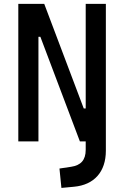

<svg xmlns="http://www.w3.org/2000/svg" viewBox="-20 -713 626 968"><path d="M289.6 234.4 353 228.5C455.1 219.2 513.7 152.8 513.7 46.9V-693.4H412.1V-166H402.3L203.1 -693.4H72.3V0H173.8V-527.3H183.6L382.8 0H412.1V42C412.1 94.7 387.2 120.6 338.4 127.9L279.8 136.7Z"/></svg>

Font: CaskaydiaCove Nerd Font
Style: Regular
Weight: 400
Designer: Aaron Bell
Foundry: Saja Typeworks
Version: Version 2111.1;Nerd Fonts 2.3.3